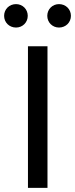

<svg xmlns="http://www.w3.org/2000/svg" viewBox="-36 -914 365 934"><path d="M195 -689H100V0H195ZM251 -894C219 -894 194 -869 194 -837C194 -805 219 -780 251 -780C284 -780 309 -805 309 -837C309 -869 284 -894 251 -894ZM42 -894C9 -894 -16 -869 -16 -837C-16 -805 9 -780 42 -780C74 -780 99 -805 99 -837C99 -869 74 -894 42 -894Z"/></svg>

Font: Fira Math
Style: Regular
Weight: 400
Designer: Xiangdong Zeng
Foundry: Xiangdong Zeng
Version: Version 0.3.4